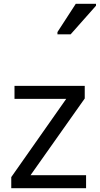

<svg xmlns="http://www.w3.org/2000/svg" viewBox="-20 -986 523 1006"><path d="M431 0H39V-58L327 -468H56V-536H424V-470L140 -68H431ZM281 -806V-818L377 -966H483V-956L350 -806Z"/></svg>

Font: Noto Sans Tifinagh Ahaggar
Style: Regular
Weight: 400
Designer: JamraPatel
Foundry: JamraPatel LLC
Version: Version 2.006; ttfautohint (v1.8.4.7-5d5b)